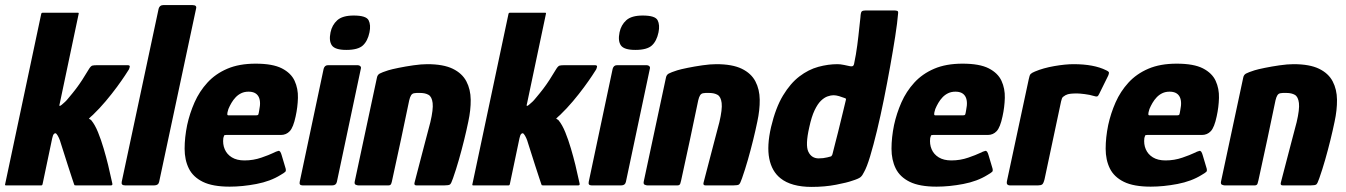

<svg xmlns="http://www.w3.org/2000/svg" viewBox="-29 -728 5286 754"><path d="M-9 -4 133 -674Q134 -678 138 -678H277Q281 -678 280 -674L206 -323Q205 -321 204.5 -316.5Q204 -312 205 -312Q207 -312 210 -314Q213 -316 214 -317Q222 -324 227 -328.5Q232 -333 240 -343Q257 -363 269.5 -379.5Q282 -396 294 -414.5Q306 -433 321 -458Q328 -469 334 -470.5Q340 -472 354 -472H472Q482 -472 480.5 -465.5Q479 -459 477 -455Q474 -450 461.5 -431Q449 -412 429.5 -385.5Q410 -359 386 -330.5Q362 -302 336 -277Q330 -272 327 -269Q324 -266 320 -262Q321 -261 325 -259Q329 -257 330 -255Q344 -238 356 -208.5Q368 -179 378 -145Q388 -111 395.5 -80.5Q403 -50 407 -30Q411 -10 412 -8Q414 0 407 0Q404 0 383.5 0Q363 0 338 0Q313 0 292.5 0Q272 0 269 0Q265 0 264 -0.5Q263 -1 261 -7Q261 -7 254 -28Q247 -49 237.5 -78.5Q228 -108 220 -133.5Q212 -159 209 -168Q207 -176 202.5 -186Q198 -196 193 -202Q188 -208 182 -201Q179 -198 176 -185L138 -4Q137 0 133 0H-6Q-10 0 -9 -4Z M449 -14 594 -694Q598 -708 612 -708H727Q745 -708 741 -694L596 -14Q593 0 577 0H462Q446 0 449 -14Z M706 -237Q716 -283 735 -326Q754 -369 785.5 -403.5Q817 -438 863.5 -458Q910 -478 975 -478Q1042 -478 1078 -459.5Q1114 -441 1128 -410.5Q1142 -380 1141 -343.5Q1140 -307 1132 -271Q1123 -228 1109 -213Q1095 -198 1074 -198H859Q852 -198 851 -195.5Q850 -193 848 -186Q845 -162 853.5 -142Q862 -122 881.5 -110Q901 -98 931 -98Q966 -98 997.5 -109Q1029 -120 1041 -126Q1057 -134 1064.5 -135.5Q1072 -137 1077 -119L1091 -72Q1096 -58 1091.5 -53.5Q1087 -49 1073 -41Q1033 -16 978 -5.5Q923 5 873 5Q806 5 767.5 -14Q729 -33 712.5 -66.5Q696 -100 696 -144Q696 -188 706 -237ZM989 -295Q993 -314 992 -327.5Q991 -341 985.5 -350Q980 -359 970.5 -363.5Q961 -368 947 -368Q931 -368 918.5 -362Q906 -356 896.5 -346Q887 -336 880 -324Q873 -312 868 -300Q863 -284 863.5 -279.5Q864 -275 868 -275Q895 -275 922.5 -275Q950 -275 977 -275Q984 -275 985.5 -278.5Q987 -282 989 -295Z M1422 -601Q1415 -567 1396 -549.5Q1377 -532 1331 -532Q1287 -532 1274.5 -549.5Q1262 -567 1269 -601Q1275 -630 1295.5 -648.5Q1316 -667 1360 -667Q1409 -667 1418.5 -648.5Q1428 -630 1422 -601ZM1294 -14Q1291 0 1276 0H1159Q1145 0 1148 -14L1242 -458Q1246 -472 1259 -472H1376Q1382 -472 1386 -468Q1390 -464 1388 -458Z M1378 0Q1374 0 1368 -2.5Q1362 -5 1364 -15Q1386 -117 1407.5 -218.5Q1429 -320 1451 -422Q1453 -434 1462 -439Q1471 -444 1496 -452Q1509 -456 1536 -461.5Q1563 -467 1594 -471.5Q1625 -476 1649 -476Q1712 -476 1749 -458Q1786 -440 1802.5 -408.5Q1819 -377 1819.5 -336.5Q1820 -296 1810 -250Q1803 -216 1793.5 -177.5Q1784 -139 1773 -100.5Q1762 -62 1750 -28Q1743 -7 1738 -3.5Q1733 0 1717 0H1606Q1596 0 1599 -11Q1600 -16 1606.5 -40Q1613 -64 1621.5 -97.5Q1630 -131 1639 -164.5Q1648 -198 1654 -221.5Q1660 -245 1661 -248Q1673 -299 1670 -323.5Q1667 -348 1654 -355.5Q1641 -363 1621 -363Q1611 -363 1607 -363Q1603 -363 1598 -362Q1590 -361 1585.5 -354Q1581 -347 1578 -334Q1563 -261 1546 -181.5Q1529 -102 1511 -20Q1510 -14 1507.5 -7Q1505 0 1497 0Z M1826 -4 1968 -674Q1969 -678 1973 -678H2112Q2116 -678 2115 -674L2041 -323Q2040 -321 2039.5 -316.5Q2039 -312 2040 -312Q2042 -312 2045 -314Q2048 -316 2049 -317Q2057 -324 2062 -328.5Q2067 -333 2075 -343Q2092 -363 2104.5 -379.5Q2117 -396 2129 -414.5Q2141 -433 2156 -458Q2163 -469 2169 -470.5Q2175 -472 2189 -472H2307Q2317 -472 2315.5 -465.5Q2314 -459 2312 -455Q2309 -450 2296.5 -431Q2284 -412 2264.5 -385.5Q2245 -359 2221 -330.5Q2197 -302 2171 -277Q2165 -272 2162 -269Q2159 -266 2155 -262Q2156 -261 2160 -259Q2164 -257 2165 -255Q2179 -238 2191 -208.5Q2203 -179 2213 -145Q2223 -111 2230.5 -80.5Q2238 -50 2242 -30Q2246 -10 2247 -8Q2249 0 2242 0Q2239 0 2218.5 0Q2198 0 2173 0Q2148 0 2127.5 0Q2107 0 2104 0Q2100 0 2099 -0.5Q2098 -1 2096 -7Q2096 -7 2089 -28Q2082 -49 2072.5 -78.5Q2063 -108 2055 -133.5Q2047 -159 2044 -168Q2042 -176 2037.5 -186Q2033 -196 2028 -202Q2023 -208 2017 -201Q2014 -198 2011 -185L1973 -4Q1972 0 1968 0H1829Q1825 0 1826 -4Z M2557 -601Q2550 -567 2531 -549.5Q2512 -532 2466 -532Q2422 -532 2409.5 -549.5Q2397 -567 2404 -601Q2410 -630 2430.5 -648.5Q2451 -667 2495 -667Q2544 -667 2553.5 -648.5Q2563 -630 2557 -601ZM2429 -14Q2426 0 2411 0H2294Q2280 0 2283 -14L2377 -458Q2381 -472 2394 -472H2511Q2517 -472 2521 -468Q2525 -464 2523 -458Z M2513 0Q2509 0 2503 -2.5Q2497 -5 2499 -15Q2521 -117 2542.5 -218.5Q2564 -320 2586 -422Q2588 -434 2597 -439Q2606 -444 2631 -452Q2644 -456 2671 -461.5Q2698 -467 2729 -471.5Q2760 -476 2784 -476Q2847 -476 2884 -458Q2921 -440 2937.5 -408.5Q2954 -377 2954.5 -336.5Q2955 -296 2945 -250Q2938 -216 2928.5 -177.5Q2919 -139 2908 -100.5Q2897 -62 2885 -28Q2878 -7 2873 -3.5Q2868 0 2852 0H2741Q2731 0 2734 -11Q2735 -16 2741.5 -40Q2748 -64 2756.5 -97.5Q2765 -131 2774 -164.5Q2783 -198 2789 -221.5Q2795 -245 2796 -248Q2808 -299 2805 -323.5Q2802 -348 2789 -355.5Q2776 -363 2756 -363Q2746 -363 2742 -363Q2738 -363 2733 -362Q2725 -361 2720.5 -354Q2716 -347 2713 -334Q2698 -261 2681 -181.5Q2664 -102 2646 -20Q2645 -14 2642.5 -7Q2640 0 2632 0Z M2999 -229Q3017 -305 3046 -353Q3075 -401 3110.5 -428Q3146 -455 3184.5 -465.5Q3223 -476 3260 -476Q3271 -476 3285.5 -473Q3300 -470 3309 -468Q3314 -467 3318.5 -468Q3323 -469 3325 -477Q3329 -495 3332 -513.5Q3335 -532 3337.5 -550Q3340 -568 3342 -586.5Q3344 -605 3346 -623.5Q3348 -642 3350 -660Q3351 -680 3355.5 -683.5Q3360 -687 3371 -687H3481Q3489 -687 3494 -685.5Q3499 -684 3498 -676Q3495 -639 3486.5 -584.5Q3478 -530 3466.5 -466Q3455 -402 3442 -337.5Q3429 -273 3415 -215Q3401 -157 3388 -114Q3375 -71 3364 -52Q3358 -39 3350.5 -32.5Q3343 -26 3317 -18Q3298 -11 3254 -2.5Q3210 6 3158 6Q3119 6 3088 -2.5Q3057 -11 3036 -28Q3002 -55 2992 -105Q2982 -155 2999 -229ZM3149 -228Q3133 -158 3145.5 -132Q3158 -106 3186 -106Q3195 -106 3203.5 -107Q3212 -108 3220 -110Q3228 -112 3235 -114Q3237 -116 3238.5 -118.5Q3240 -121 3241 -126Q3246 -147 3251.5 -167.5Q3257 -188 3262 -208.5Q3267 -229 3272 -249.5Q3277 -270 3282 -290.5Q3287 -311 3292 -332Q3294 -338 3293 -340Q3292 -342 3288 -343Q3278 -347 3266 -350.5Q3254 -354 3244 -354Q3234 -354 3221 -349.5Q3208 -345 3195 -332.5Q3182 -320 3170 -295Q3158 -270 3149 -228Z M3482 -237Q3492 -283 3511 -326Q3530 -369 3561.5 -403.5Q3593 -438 3639.5 -458Q3686 -478 3751 -478Q3818 -478 3854 -459.5Q3890 -441 3904 -410.5Q3918 -380 3917 -343.5Q3916 -307 3908 -271Q3899 -228 3885 -213Q3871 -198 3850 -198H3635Q3628 -198 3627 -195.5Q3626 -193 3624 -186Q3621 -162 3629.5 -142Q3638 -122 3657.5 -110Q3677 -98 3707 -98Q3742 -98 3773.5 -109Q3805 -120 3817 -126Q3833 -134 3840.5 -135.5Q3848 -137 3853 -119L3867 -72Q3872 -58 3867.5 -53.5Q3863 -49 3849 -41Q3809 -16 3754 -5.5Q3699 5 3649 5Q3582 5 3543.5 -14Q3505 -33 3488.5 -66.5Q3472 -100 3472 -144Q3472 -188 3482 -237ZM3765 -295Q3769 -314 3768 -327.5Q3767 -341 3761.5 -350Q3756 -359 3746.5 -363.5Q3737 -368 3723 -368Q3707 -368 3694.5 -362Q3682 -356 3672.5 -346Q3663 -336 3656 -324Q3649 -312 3644 -300Q3639 -284 3639.5 -279.5Q3640 -275 3644 -275Q3671 -275 3698.5 -275Q3726 -275 3753 -275Q3760 -275 3761.5 -278.5Q3763 -282 3765 -295Z M4187 -476Q4267 -476 4315 -452Q4326 -447 4326 -442.5Q4326 -438 4323 -431L4288 -360Q4284 -351 4280 -349.5Q4276 -348 4267 -351Q4251 -356 4230.5 -358.5Q4210 -361 4201 -361Q4185 -361 4176.5 -360Q4168 -359 4163.5 -357.5Q4159 -356 4155 -354Q4150 -351 4145.5 -347.5Q4141 -344 4138 -330L4073 -24Q4069 -8 4064 -4Q4059 0 4048 0H3936Q3931 0 3927 -3.5Q3923 -7 3926 -20L4011 -417Q4014 -433 4018.5 -437.5Q4023 -442 4035 -447Q4068 -461 4111.5 -468.5Q4155 -476 4187 -476Z M4323 -237Q4333 -283 4352 -326Q4371 -369 4402.5 -403.5Q4434 -438 4480.5 -458Q4527 -478 4592 -478Q4659 -478 4695 -459.5Q4731 -441 4745 -410.5Q4759 -380 4758 -343.5Q4757 -307 4749 -271Q4740 -228 4726 -213Q4712 -198 4691 -198H4476Q4469 -198 4468 -195.5Q4467 -193 4465 -186Q4462 -162 4470.5 -142Q4479 -122 4498.5 -110Q4518 -98 4548 -98Q4583 -98 4614.5 -109Q4646 -120 4658 -126Q4674 -134 4681.5 -135.5Q4689 -137 4694 -119L4708 -72Q4713 -58 4708.5 -53.5Q4704 -49 4690 -41Q4650 -16 4595 -5.5Q4540 5 4490 5Q4423 5 4384.5 -14Q4346 -33 4329.5 -66.5Q4313 -100 4313 -144Q4313 -188 4323 -237ZM4606 -295Q4610 -314 4609 -327.5Q4608 -341 4602.5 -350Q4597 -359 4587.5 -363.5Q4578 -368 4564 -368Q4548 -368 4535.5 -362Q4523 -356 4513.5 -346Q4504 -336 4497 -324Q4490 -312 4485 -300Q4480 -284 4480.5 -279.5Q4481 -275 4485 -275Q4512 -275 4539.5 -275Q4567 -275 4594 -275Q4601 -275 4602.5 -278.5Q4604 -282 4606 -295Z M4780 0Q4776 0 4770 -2.5Q4764 -5 4766 -15Q4788 -117 4809.5 -218.5Q4831 -320 4853 -422Q4855 -434 4864 -439Q4873 -444 4898 -452Q4911 -456 4938 -461.5Q4965 -467 4996 -471.5Q5027 -476 5051 -476Q5114 -476 5151 -458Q5188 -440 5204.5 -408.5Q5221 -377 5221.5 -336.5Q5222 -296 5212 -250Q5205 -216 5195.5 -177.5Q5186 -139 5175 -100.5Q5164 -62 5152 -28Q5145 -7 5140 -3.5Q5135 0 5119 0H5008Q4998 0 5001 -11Q5002 -16 5008.5 -40Q5015 -64 5023.5 -97.5Q5032 -131 5041 -164.5Q5050 -198 5056 -221.5Q5062 -245 5063 -248Q5075 -299 5072 -323.5Q5069 -348 5056 -355.5Q5043 -363 5023 -363Q5013 -363 5009 -363Q5005 -363 5000 -362Q4992 -361 4987.5 -354Q4983 -347 4980 -334Q4965 -261 4948 -181.5Q4931 -102 4913 -20Q4912 -14 4909.5 -7Q4907 0 4899 0Z"/></svg>

Font: Glory ExtraBold
Style: Italic
Weight: 800
Italic angle: -12°
Version: Version 1.011